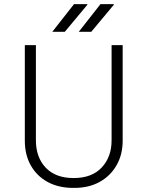

<svg xmlns="http://www.w3.org/2000/svg" viewBox="-20 -906 719 936"><path d="M337 10Q266 10 213 -18.5Q160 -47 130.5 -99Q101 -151 101 -220V-686H155V-222Q155 -139 203 -88.5Q251 -38 339 -38Q428 -38 476 -89.5Q524 -141 524 -222V-686H578V-220Q578 -152 548 -100Q518 -48 465.5 -19Q413 10 343 10ZM364 -751 470 -886H534L535 -883L425 -751ZM235 -751 341 -886H405L406 -883L296 -751Z"/></svg>

Font: Chivo Medium Thin
Style: Regular
Weight: 250
Version: Version 2.002